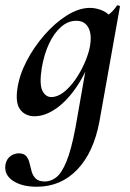

<svg xmlns="http://www.w3.org/2000/svg" viewBox="-48 -429 493 730"><path d="M92 281Q34 281 0 257.5Q-34 234 -27 195Q-22 174 -7.5 164Q7 154 23 154Q43 154 52 165Q61 176 64.5 192Q68 208 72.5 223.5Q77 239 88 250Q99 261 123 261Q145 261 165.5 245.5Q186 230 204.5 185.5Q223 141 239 56L289 -229L310 -246Q286 -164 248 -106Q210 -48 167 -17.5Q124 13 83 13Q49 13 29.5 -11.5Q10 -36 18 -91Q25 -142 52.5 -195.5Q80 -249 120.5 -295.5Q161 -342 206.5 -370.5Q252 -399 294 -399Q314 -399 335 -391.5Q356 -384 371.5 -367.5Q387 -351 389 -324L329 -357Q346 -359 364.5 -373Q383 -387 396 -407Q398 -410 403.5 -408Q409 -406 408 -404L330 33Q308 151 245.5 216Q183 281 92 281ZM147 -60Q171 -60 195 -79Q219 -98 239.5 -128Q260 -158 274.5 -191.5Q289 -225 294 -253Q302 -298 288 -324Q274 -350 242 -350Q211 -350 184.5 -327Q158 -304 139 -264Q120 -224 111 -172Q101 -109 113 -84.5Q125 -60 147 -60Z"/></svg>

Font: Cormorant Infant Light
Style: Italic
Weight: 300
Italic angle: -10°
Designer: Christian Thalmann (Catharsis Fonts)
Foundry: Catharsis Fonts
Version: Version 4.001